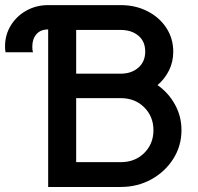

<svg xmlns="http://www.w3.org/2000/svg" viewBox="-20 -743 785 763"><path d="M171.4 0V-626Q141.1 -626 124.8 -607.2Q108.4 -588.4 108.4 -558.1Q108.4 -551.8 108.9 -546.1Q109.4 -540.5 111.3 -535.2H2Q0 -545.4 0 -558.1Q0 -605 23.2 -642.3Q46.4 -679.7 85.4 -701.2Q124.5 -722.7 171.4 -722.7H459.5Q518.1 -722.7 565.4 -698.7Q612.8 -674.8 640.6 -632.8Q668.5 -590.8 668.5 -537.1Q668.5 -497.1 651.6 -463.1Q634.8 -429.2 606 -404.8Q649.4 -374.5 675.3 -327.6Q701.2 -280.8 701.2 -225.6Q701.2 -163.6 668.9 -112.3Q636.7 -61 581.8 -30.5Q526.9 0 459.5 0ZM282.7 -450.2H459.5Q502.4 -450.2 529.8 -474.1Q557.1 -498 557.1 -538.1Q557.1 -578.6 529.8 -601.3Q502.4 -624 459.5 -624H282.7ZM282.7 -98.6H459.5Q516.6 -98.6 553.2 -135Q589.8 -171.4 589.8 -225.6Q589.8 -279.8 553.2 -316.4Q516.6 -353 459.5 -353H282.7Z"/></svg>

Font: Giphurs Medium
Style: Regular
Weight: 500
Version: Version 0.920; ttfautohint (v1.8.4.7-5d5b)